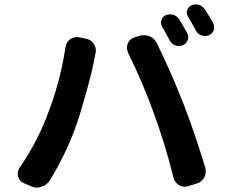

<svg xmlns="http://www.w3.org/2000/svg" viewBox="-20 -851 1040 881"><path d="M723.6 -728.5Q718.8 -738.3 718.8 -748Q718.8 -752.9 720.7 -758.8Q725.6 -775.4 740.2 -781.2Q750 -785.2 759.8 -785.2Q767.6 -785.2 775.4 -783.2Q793 -777.3 802.7 -761.7Q820.3 -733.4 838.9 -699.2Q843.8 -690.4 843.8 -680.7Q843.8 -673.8 840.8 -667Q835 -650.4 819.3 -643.6Q809.6 -639.6 800.8 -639.6Q793 -639.6 785.2 -642.6Q767.6 -648.4 758.8 -665Q739.3 -703.1 723.6 -728.5ZM842.8 -774.4Q834 -788.1 838.9 -804.2Q843.8 -820.3 858.4 -826.2Q868.2 -831.1 877.9 -831.1Q885.7 -831.1 893.6 -828.1Q911.1 -823.2 920.9 -806.6Q940.4 -777.3 958 -745.1Q962.9 -736.3 962.9 -726.6Q962.9 -719.7 960.9 -712.9Q955.1 -696.3 939.5 -689.5Q929.7 -685.5 920.9 -685.5Q913.1 -685.5 905.3 -688.5Q887.7 -694.3 878.9 -710.9Q861.3 -744.1 842.8 -774.4ZM192.4 -310.5Q255.9 -469.7 280.3 -633.8Q283.2 -657.2 301.8 -670.9Q316.4 -680.7 332 -680.7Q337.9 -680.7 343.8 -679.7L377 -672.9Q399.4 -668 411.1 -648.4Q419.9 -633.8 419.9 -619.1Q419.9 -612.3 418 -605.5Q412.1 -578.1 409.2 -560.5Q397.5 -503.9 372.6 -415Q347.7 -326.2 324.2 -259.8Q278.3 -136.7 208 -22.5Q194.3 -1 169.9 5.9Q160.2 9.8 150.4 9.8Q136.7 9.8 123 3.9L88.9 -10.7Q69.3 -19.5 63.5 -40Q61.5 -46.9 61.5 -53.7Q61.5 -67.4 69.3 -80.1Q146.5 -193.4 192.4 -310.5ZM685.5 -332Q634.8 -472.7 567.4 -609.4Q562.5 -621.1 562.5 -631.8Q562.5 -641.6 566.4 -651.4Q574.2 -671.9 595.7 -678.7L619.1 -686.5Q629.9 -689.5 640.6 -689.5Q653.3 -689.5 666 -684.6Q689.5 -674.8 700.2 -652.3Q770.5 -506.8 821.3 -376Q868.2 -257.8 921.9 -82Q923.8 -73.2 923.8 -64.5Q923.8 -58.6 922.9 -51.8Q919.9 -37.1 909.2 -25.4Q898.4 -13.7 882.8 -8.8L844.7 2.9Q835.9 5.9 828.1 5.9Q814.5 5.9 802.7 -1Q782.2 -12.7 776.4 -35.2Q734.4 -201.2 685.5 -332Z"/></svg>

Font: Gen Jyuu Gothic Bold
Style: Bold
Weight: 700
Designer: [Source Han Sans]
Ryoko NISHIZUKA  (kana & ideographs); Paul D. Hunt (Latin, Greek & Cyrillic); Wenlong ZHANG  (bopomofo
Version: Version 1.002.20150607